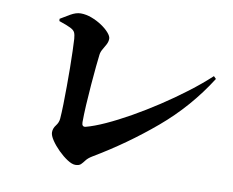

<svg xmlns="http://www.w3.org/2000/svg" viewBox="-81 -834 1161 958"><g transform="rotate(10 500.0 -355.5)"><path d="M154.8 -673.8 153.8 -685.1Q174.3 -697.8 202.1 -713.9Q230 -730 253.9 -730Q280.8 -730 308.8 -719.5Q336.9 -709 361.1 -692.9Q385.3 -676.8 400.1 -659.7Q415 -642.6 415 -629.9Q415 -615.2 407.5 -600.8Q399.9 -586.4 391.4 -572.3Q382.8 -558.1 380.9 -543Q378.4 -523.9 374.3 -482.2Q370.1 -440.4 366 -388.4Q361.8 -336.4 358.9 -285.4Q356 -234.4 356 -196.8Q356 -172.9 375 -176.8Q416 -187.5 472.4 -213.1Q528.8 -238.8 593.3 -275.1Q657.7 -311.5 723.6 -354.7Q789.6 -397.9 851.1 -444.6Q912.6 -491.2 961.9 -537.1L974.1 -524.9Q876.5 -370.6 735.8 -251.7Q595.2 -132.8 434.1 -37.1Q413.1 -24.4 403.6 -11.5Q394 1.5 385 10.3Q376 19 356.9 19Q340.3 19 316.7 3.7Q293 -11.7 269.5 -34.9Q246.1 -58.1 230.5 -81.5Q214.8 -105 214.8 -121.1Q214.8 -141.1 228.3 -158.2Q241.7 -175.3 243.2 -194.8Q245.6 -225.1 246.6 -268.1Q247.6 -311 247.8 -359.1Q248 -407.2 247.6 -453.6Q247.1 -500 245.8 -538.3Q244.6 -576.7 243.2 -599.1Q241.7 -619.6 236.6 -630.9Q231.4 -642.1 213.4 -651.1Q195.3 -660.2 154.8 -673.8Z"/></g></svg>

Font: Source Han Serif JP Heavy
Style: Regular
Weight: 900
Designer: Ryoko NISHIZUKA  (kana & ideographs); Frank Grießhammer (Latin, Greek & Cyrillic); Wenlong ZHANG  (bopomofo); Sandoll Co
Foundry: Adobe Systems Incorporated
Version: Version 1.001;PS 1.001;hotconv 16.6.54;makeotf.lib2.5.65590